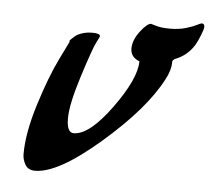

<svg xmlns="http://www.w3.org/2000/svg" viewBox="-41 -463 609 551"><g transform="rotate(5 263.5 -187.5)"><path d="M79 44Q59 44 50.5 29.5Q42 15 42 -1Q42 -62 68 -145Q94 -228 120 -281L146 -334Q142 -334 149.5 -341.5Q157 -349 164 -354Q184 -365 207.5 -365Q231 -365 231 -357Q231 -355 222 -338Q213 -321 186.5 -238Q160 -155 160 -114Q160 -73 180 -73Q225 -73 287.5 -159Q350 -245 350 -295Q324 -305 324 -329.5Q324 -354 343.5 -379.5Q363 -405 374 -405Q375 -405 389.5 -400.5Q404 -396 429.5 -396Q455 -396 475 -402Q495 -408 505.5 -413.5Q516 -419 519 -419Q527 -419 527 -409Q527 -404 520 -386Q513 -368 506 -356Q486 -324 452 -311Q444 -307 444 -302Q444 -277 429 -250Q384 -163 264.5 -59.5Q145 44 79 44Z"/></g></svg>

Font: Condiment
Style: Regular
Weight: 400
Designer: Angel Koziupa, Alejandro Paul
Foundry: Angel Koziupa, Alejandro Paul
Version: Version 1.001